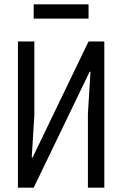

<svg xmlns="http://www.w3.org/2000/svg" viewBox="-20 -869 568 889"><path d="M136 -849H390V-783H136ZM63 -677H139V-336L127 -140H131L390 -677H463V0H387V-341L399 -537H395L136 0H63Z"/></svg>

Font: PlemolJP
Style: Regular
Weight: 400
Monospace: yes
Version: v2.0.4; ttfautohint (v1.8.4.7-5d5b-dirty) -l 6 -r 45 -G 200 